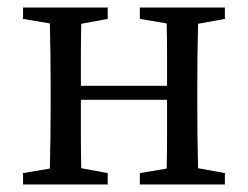

<svg xmlns="http://www.w3.org/2000/svg" viewBox="-20 -488 656 508"><path d="M350 -438V-468H575V-438L504 -425Q503 -388 502.5 -341.5Q502 -295 502 -260V-208Q502 -173 502.5 -127Q503 -81 504 -43L575 -30V0H350V-30L421 -42Q422 -80 422 -130Q422 -180 422 -224H194Q194 -175 194 -127.5Q194 -80 195 -43L265 -30V0H41V-30L112 -42Q113 -80 113.5 -126.5Q114 -173 114 -208V-260Q114 -295 113.5 -341.5Q113 -388 112 -426L41 -438V-468H265V-438L195 -425Q194 -388 194 -342Q194 -296 194 -261H422Q422 -296 422 -342.5Q422 -389 421 -426Z"/></svg>

Font: Source Serif 4 Subhead
Style: Regular
Weight: 400
Designer: Frank Grießhammer
Foundry: Adobe Systems Incorporated
Version: Version 4.004;hotconv 1.0.117;makeotfexe 2.5.65602